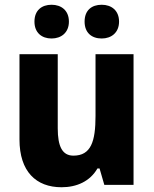

<svg xmlns="http://www.w3.org/2000/svg" viewBox="-20 -778 646 808"><path d="M125 -687C125 -640 156 -616 197 -616C238 -616 270 -641 270 -687C270 -734 238 -758 197 -758C156 -758 125 -735 125 -687ZM336 -687C336 -640 366 -616 408 -616C449 -616 481 -641 481 -687C481 -734 449 -758 408 -758C366 -758 336 -735 336 -687ZM542 -550H382V-290C382 -183 363 -123 289 -123C242 -123 223 -162 223 -238V-550H62V-191C62 -56 132 10 239 10C303 10 359 -15 390 -69H399L419 0H542Z"/></svg>

Font: Noto Sans Thai Looped SemiCondensed ExtraBold
Style: Regular
Weight: 800
Width: 4
Designer: Sasikarn Vongin, Ben Mitchell
Foundry: The Fontpad Ltd
Version: Version 1.001